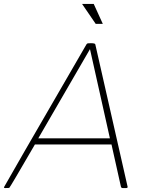

<svg xmlns="http://www.w3.org/2000/svg" viewBox="-39 -953 746 973"><path d="M518 -252 417 -704 155 -252ZM600 0H583Q576 0 574 -6L526 -221H138Q11 -2 8 -1Q5 0 -13 0Q-19 0 -19 -4Q-19 -7 399 -728Q402 -732 404.5 -733Q407 -734 423 -734Q443 -734 444 -728L608 -5Q607 0 600 0ZM482 -832H446L377 -933H436Z"/></svg>

Font: YamahaIndonesia935. App Thin
Style: Italic
Weight: 100
Italic angle: -10°
Designer: Dalton Maag Ltd
Foundry: Dalton Maag Ltd
Version: Version 1.002; January 01, 2024; Regular/Italic